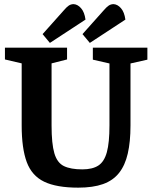

<svg xmlns="http://www.w3.org/2000/svg" viewBox="-20 -875 724 914"><path d="M352.6 18.3Q248.8 18.3 190.1 -10.1Q131.4 -38.5 107.3 -103.5Q83.2 -168.5 83.2 -278V-573.3L3.5 -592V-648H299.2V-592L225.5 -573.3V-278Q225.5 -190.6 238.8 -145.3Q252.1 -100 284.2 -84.4Q316.4 -68.7 371.7 -68.7Q420 -68.7 448.1 -86.9Q476.2 -105.1 488.7 -150.6Q501.1 -196.1 501.1 -278V-572.9L422 -591V-648H681.6V-591L601.2 -572.9V-278Q601.2 -200.1 588.3 -144.2Q575.5 -88.2 546.9 -52Q518.3 -15.8 470.5 1.3Q422.6 18.3 352.6 18.3ZM407.6 -670.7 372.7 -712.6 471.9 -823.8Q487.3 -841.9 497.7 -848.6Q508.1 -855.3 520.5 -855.3Q539.6 -854.5 555.8 -836Q572 -817.6 576.9 -781.7ZM217.5 -670.7 182.8 -712.6 282 -823.8Q297.3 -841.9 307.6 -848.6Q318 -855.3 330.4 -855.3Q349.5 -854.5 365.8 -836Q382.1 -817.6 387 -781.7Z"/></svg>

Font: Faustina Light
Style: Regular
Weight: 300
Designer: Alfonso Garcia
Foundry: http://www.omnibus-type.com
Version: Version 1.200